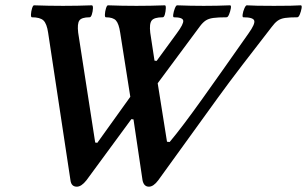

<svg xmlns="http://www.w3.org/2000/svg" viewBox="-20 -688 1155 722"><path d="M269 14Q248 14 245 -10L161 -565Q156 -599 143.5 -611Q131 -623 100 -623Q96 -623 96.5 -634Q97 -645 100.5 -656.5Q104 -668 108 -668Q135 -667 162.5 -666.5Q190 -666 217 -666Q244 -666 271 -666.5Q298 -667 325 -668Q330 -668 329.5 -656.5Q329 -645 325.5 -634Q322 -623 317 -623Q287 -623 278.5 -611Q270 -599 274 -565L338 -152L346 -151L470 -324L432 -565Q427 -599 416 -611Q405 -623 378 -623Q374 -623 374.5 -634Q375 -645 378.5 -656.5Q382 -668 386 -668Q413 -667 439.5 -666.5Q466 -666 493 -666Q520 -666 546.5 -666.5Q573 -667 600 -668Q604 -668 603.5 -656.5Q603 -645 600 -634Q597 -623 592 -623Q560 -623 550.5 -611Q541 -599 545 -565L561 -460L569 -459L645 -563Q671 -598 669 -610.5Q667 -623 634 -623Q630 -623 631.5 -634Q633 -645 637.5 -656.5Q642 -668 646 -668Q672 -667 696.5 -666.5Q721 -666 746 -666Q771 -666 795.5 -666.5Q820 -667 845 -668Q850 -668 848 -656.5Q846 -645 841.5 -634Q837 -623 832 -623Q800 -623 782 -620.5Q764 -618 753 -610.5Q742 -603 731 -588L573 -375L608 -155L618 -154Q665 -210 742 -318Q819 -426 915 -563Q940 -598 936 -610.5Q932 -623 895 -623Q891 -623 892.5 -634Q894 -645 899 -656.5Q904 -668 908 -668Q922 -667 947.5 -666.5Q973 -666 1010 -666Q1047 -666 1072.5 -666.5Q1098 -667 1111 -668Q1116 -668 1114 -656.5Q1112 -645 1107.5 -634Q1103 -623 1098 -623Q1069 -623 1052 -620.5Q1035 -618 1024 -610Q1013 -602 1002 -587Q943 -511 892 -444.5Q841 -378 799 -320L575 -10Q557 14 540 14Q521 14 516 -10L482 -239L474 -240L305 -10Q286 14 269 14Z"/></svg>

Font: Junicode
Style: Bold Italic
Weight: 700
Italic angle: -11°
Designer: Peter S. Baker
Version: Version 2.100; ttfautohint (v1.8.4)